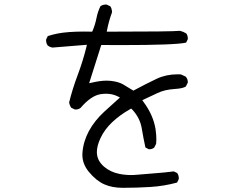

<svg xmlns="http://www.w3.org/2000/svg" viewBox="-20 -790 1040 873"><path d="M798.3 -649.9Q762.2 -646 475.6 -646H465.3L467.3 -655.8Q475.1 -695.3 488.8 -732.4Q489.3 -734.4 489.3 -737.1Q489.3 -739.7 488.3 -744.1Q487.3 -752.9 481.9 -761.2L465.3 -769Q463.4 -769.5 459.5 -769.5Q455.6 -769.5 449.5 -767.8Q443.4 -766.1 437 -762.2Q424.8 -738.3 418.9 -708.7Q413.1 -679.2 401.4 -650.9L398.9 -646Q376 -646.5 362.8 -646.5Q288.6 -646.5 242.7 -637.7Q219.7 -633.3 197.3 -626L189.9 -610.8Q189.5 -608.9 189.5 -604.7Q189.5 -600.6 191.2 -594.5Q192.9 -588.4 197.3 -583Q206.5 -575.7 218.8 -573.7L375 -586.4L372.6 -575.2Q356.4 -510.3 333 -448.2Q310.1 -387.7 294.4 -324.7Q296.4 -311 303.7 -300.3L319.8 -292.5Q321.8 -292 323.2 -292Q337.4 -292 346.7 -299.8Q393.6 -354.5 437 -361.8Q450.2 -363.8 462.4 -363.8Q490.7 -363.8 514.6 -352.1L525.4 -346.7L453.6 -281.7Q410.2 -241.7 384.3 -194.3Q358.9 -147 355 -96.7Q354.5 -91.8 354.5 -86.9Q354.5 -43.9 384.3 -8.3Q418 32.2 454.1 48.1Q490.2 64 538.1 64Q602.1 64 664.1 60.1Q726.1 56.2 785.2 40L792.5 24.9Q793 22.9 793 21.5Q793 7.3 785.6 -3.4L770 -10.7Q729 -5.4 687.5 -2.4Q646 0.5 604.5 4.4Q589.8 5.9 576.2 5.9Q547.9 5.9 522 0.5Q481.4 -7.8 453.1 -32.2Q423.8 -57.6 420.9 -90.3Q420.4 -94.2 420.4 -98.1Q420.4 -126.5 437 -162.1Q455.1 -201.2 490.2 -234.4Q525.4 -267.6 571.3 -293.5L576.7 -296.4L581.1 -292Q616.2 -254.9 624.5 -206.5Q631.8 -162.6 641.1 -119.6L655.8 -111.8Q657.2 -111.3 658.7 -111.3Q672.9 -111.3 681.6 -119.6L689.9 -136.2Q690.9 -147 690.9 -155.8Q690.9 -164.6 690.2 -176.5Q689.5 -188.5 687 -204.6Q676.3 -267.6 632.8 -326.2L627 -334.5Q665.5 -352.1 695.8 -366.7Q727.5 -382.3 773.4 -385.3Q812.5 -387.7 825.2 -397L833.5 -413.6Q834 -415 834 -417.7Q834 -420.4 833 -424.3Q831.5 -433.6 824.7 -441.4L802.7 -451.7Q794.9 -452.1 787.6 -452.1Q735.8 -452.1 692.9 -432.1Q641.6 -407.7 586.4 -377.9Q561 -394 539.1 -406.7Q518.1 -418.5 483.4 -422.4Q475.1 -423.3 465.3 -423.3Q436.5 -423.3 399.4 -414.6L385.3 -411.6L440.4 -585.4Q488.8 -585 530.8 -585Q777.8 -585 826.2 -596.2L833.5 -610.8Q834 -612.8 834 -614.7Q834 -628.9 826.7 -638.2Q813 -646.5 798.3 -649.9Z"/></svg>

Font: NaikaiFont
Style: Light
Weight: 300
Version: Version 1.89